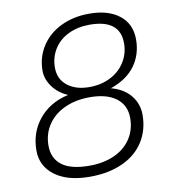

<svg xmlns="http://www.w3.org/2000/svg" viewBox="-81 -780 762 860"><g transform="rotate(-10 300.0 -350.0)"><path d="M43 -147Q43 -229 92 -289Q141 -349 226 -368Q183 -386 157.5 -421Q132 -456 132 -494Q132 -555 163.5 -604.5Q195 -654 252 -682Q309 -710 382 -710Q468 -710 518.5 -670.5Q569 -631 569 -560Q569 -492 532 -441Q495 -390 420 -364Q477 -349 508 -311Q539 -273 539 -223Q539 -154 505.5 -101Q472 -48 408.5 -19Q345 10 259 10Q158 10 100.5 -33Q43 -76 43 -147ZM513 -553Q513 -661 375 -661Q321 -661 278.5 -640.5Q236 -620 212.5 -582.5Q189 -545 189 -498Q189 -446 227 -416Q265 -386 327 -386Q380 -386 422.5 -407.5Q465 -429 489 -467.5Q513 -506 513 -553ZM482 -218Q482 -276 439.5 -308.5Q397 -341 319 -341Q255 -341 205 -318Q155 -295 127.5 -253.5Q100 -212 100 -159Q100 -101 141 -70Q182 -39 266 -39Q330 -39 379 -61Q428 -83 455 -124Q482 -165 482 -218Z"/></g></svg>

Font: Niramit ExtraLight
Style: Italic
Weight: 200
Italic angle: -10°
Designer: Katatrad Aksorn Co.,Ltd.
Foundry: Cadson Demak Co.,Ltd.
Version: Version 1.000; ttfautohint (v1.6)